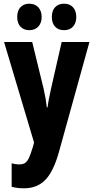

<svg xmlns="http://www.w3.org/2000/svg" viewBox="-20 -777 506 1037"><path d="M2 -550H154L216 -296Q222 -270 226.5 -243.5Q231 -217 233 -197H237Q239 -216 243.5 -239.5Q248 -263 255 -295L313 -550H463L298 45Q268 151 224 195.5Q180 240 109 240Q91 240 75 238Q59 236 43 232V105Q63 111 83 111Q103 111 115 103.5Q127 96 136.5 75.5Q146 55 158 15L164 -7ZM73 -685Q73 -720 91 -738.5Q109 -757 138 -757Q169 -757 187 -737.5Q205 -718 205 -685Q205 -653 187 -633.5Q169 -614 138 -614Q109 -614 91 -632.5Q73 -651 73 -685ZM260 -685Q260 -720 278 -738.5Q296 -757 326 -757Q357 -757 374.5 -737.5Q392 -718 392 -685Q392 -653 374.5 -633.5Q357 -614 326 -614Q295 -614 277.5 -633Q260 -652 260 -685Z"/></svg>

Font: Noto Sans Myanmar UI ExtraCondensed ExtraBold
Style: Regular
Weight: 800
Width: 2
Designer: Monotype Design Team
Foundry: Monotype Imaging Inc.
Version: Version 2.103; ttfautohint (v1.8.4.7-5d5b)